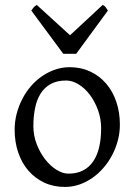

<svg xmlns="http://www.w3.org/2000/svg" viewBox="-20 -740 543 775"><path d="M388.2 -222.2Q388.2 -260.7 375.5 -295.7Q362.8 -330.6 342.8 -357.2Q322.8 -383.8 297.4 -399.4Q272 -415 247.1 -415Q210 -415 184.6 -400.9Q159.2 -386.7 143.8 -362.1Q128.4 -337.4 121.6 -303.7Q114.7 -270 114.7 -231Q114.7 -192.4 128.4 -157.5Q142.1 -122.6 162.8 -96.2Q183.6 -69.8 208.5 -54.4Q233.4 -39.1 255.9 -39.1Q290.5 -39.1 315.4 -52Q340.3 -64.9 356.4 -88.9Q372.6 -112.8 380.4 -146.5Q388.2 -180.2 388.2 -222.2ZM463.9 -236.8Q463.9 -204.1 455.6 -172.9Q447.3 -141.6 432.6 -113.8Q418 -85.9 397.5 -62.3Q377 -38.6 352.3 -21.5Q327.6 -4.4 299.8 5.1Q272 14.6 242.2 14.6Q195.8 14.6 158.4 -2.9Q121.1 -20.5 94.5 -51.3Q67.9 -82 53.5 -124.5Q39.1 -167 39.1 -216.8Q39.1 -249 47.1 -280.3Q55.2 -311.5 69.6 -339.6Q84 -367.7 104.2 -391.4Q124.5 -415 149.2 -432.1Q173.8 -449.2 202.4 -459Q231 -468.8 261.2 -468.8Q307.1 -468.8 344.5 -451.2Q381.8 -433.6 408.4 -402.6Q435.1 -371.6 449.5 -329.1Q463.9 -286.6 463.9 -236.8ZM287.6 -522.9H235.4L106.4 -697.3Q109.9 -702.1 112.3 -705.6Q114.7 -709 116.9 -711.4Q119.1 -713.9 121.8 -715.8Q124.5 -717.8 128.4 -720.2L262.7 -597.7L394.5 -720.2Q402.8 -715.8 406.2 -711.4Q409.7 -707 415.5 -697.3Z"/></svg>

Font: Gentium Plus Viet
Style: Regular
Weight: 400
Designer: J. Victor Gaultney, Annie Olsen, Iska Routamaa, Becca Hirsbrunner
Foundry: SIL International
Version: Version 5.000